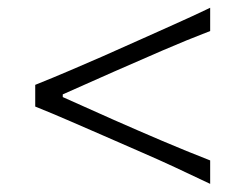

<svg xmlns="http://www.w3.org/2000/svg" viewBox="-20 -545 618 484"><path d="M509.8 -81.5Q464.8 -103 421.1 -123.3Q377.4 -143.6 338.9 -160.2L237.3 -204.6Q200.2 -220.7 157 -239.5Q113.8 -258.3 68.8 -276.4V-331.1Q113.8 -349.1 157.2 -367.7Q200.7 -386.2 237.3 -402.3L339.4 -447.8Q377.4 -464.8 421.1 -484.4Q464.8 -503.9 509.8 -525.4V-466.8Q451.2 -444.3 389.6 -417.7Q328.1 -391.1 267.1 -364.3L138.2 -307.1V-300.3L267.1 -242.7Q328.1 -215.8 389.4 -189.7Q450.7 -163.6 509.8 -140.6Z"/></svg>

Font: Pinar-DS2-FD Light
Style: Regular
Weight: 300
Designer: Amin Abedi
Version: Version 2.000